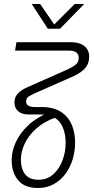

<svg xmlns="http://www.w3.org/2000/svg" viewBox="-20 -720 467 956"><path d="M169 216Q102 216 70 177Q38 138 38 77Q38 35 58 -10.5Q78 -56 121 -96.5Q164 -137 232 -163L257 -135Q198 -114 159.5 -79Q121 -44 102.5 -3.5Q84 37 84 75Q84 120 105 147.5Q126 175 172 175Q215 175 245 148Q275 121 291 79Q307 37 307 -9Q307 -55 290 -91.5Q273 -128 235 -141Q224 -146 208.5 -148Q193 -150 176 -150H124Q89 -150 70.5 -166Q52 -182 52 -210Q52 -236 68.5 -254Q85 -272 117 -286L318 -375Q347 -389 359.5 -400.5Q372 -412 372 -432Q372 -468 323 -468H55L62 -510H333Q375 -510 399.5 -491Q424 -472 424 -438Q424 -403 404 -380.5Q384 -358 345 -340L150 -254Q133 -246 121.5 -238.5Q110 -231 110 -215Q110 -188 151 -187H198Q255 -184 289 -159.5Q323 -135 338.5 -96Q354 -57 354 -11Q354 32 342 72.5Q330 113 306 145.5Q282 178 247.5 197Q213 216 169 216ZM218 -577 138 -700H180L250 -598L352 -700H399L279 -577Z"/></svg>

Font: MuseoModerno ExtraLight
Style: Italic
Weight: 250
Italic angle: -9°
Designer: Pablo Cosgaya, Héctor Gatti, Marcela Romero, and the Authors of The MuseoModerno Project.
Foundry: Omnibus-Type Team
Version: Version 1.003